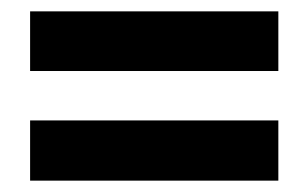

<svg xmlns="http://www.w3.org/2000/svg" viewBox="-20 -521 543 338"><path d="M33 -396H470V-501H33ZM33 -203H470V-309H33Z"/></svg>

Font: Noto Sans Bengali Condensed
Style: Bold
Weight: 700
Width: 3
Designer: Joana Ranito - Universal Thirst; Jelle Bosma - Monotype Design Team
Foundry: Universal Thirst ehf.
Version: Version 3.000